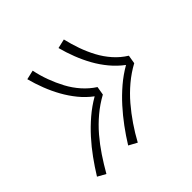

<svg xmlns="http://www.w3.org/2000/svg" viewBox="-131 -718 762 762"><g transform="rotate(-45 250.0 -337.5)"><path d="M236 -89 201 -108Q222 -142 246 -174.5Q270 -207 297 -237Q324 -267 355 -293.5Q386 -320 421 -340Q393 -361 370.5 -388Q348 -415 331 -445.5Q314 -476 301 -509.5Q288 -543 279 -577L318 -586Q326 -552 337.5 -519.5Q349 -487 365 -457Q381 -427 403.5 -401.5Q426 -376 455 -358L449 -322Q414 -303 383 -277Q352 -251 326 -220.5Q300 -190 277.5 -157Q255 -124 236 -89ZM60 -89 26 -108Q47 -142 70.5 -174.5Q94 -207 121 -237Q148 -267 179 -293.5Q210 -320 245 -340Q217 -361 195 -388Q173 -415 156 -445.5Q139 -476 126 -509.5Q113 -543 104 -577L143 -586Q150 -552 162 -519.5Q174 -487 190 -457Q206 -427 228.5 -401.5Q251 -376 279 -358L273 -322Q238 -303 207 -277Q176 -251 150 -220.5Q124 -190 102 -157Q80 -124 60 -89Z"/></g></svg>

Font: Iosevka Slab XLtObl
Style: Regular
Weight: 200
Italic angle: -9°
Monospace: yes
Designer: Belleve Invis
Foundry: Belleve Invis
Version: Version 11.1.1; ttfautohint (v1.8.3)